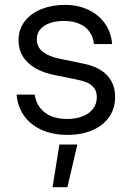

<svg xmlns="http://www.w3.org/2000/svg" viewBox="-20 -549 540 794"><path d="M48.8 -157.7H123.5Q130.4 -111.3 164.8 -84.2Q199.2 -57.1 257.8 -57.1Q295.4 -57.1 323.2 -68.6Q351.1 -80.1 365.7 -100.3Q380.4 -120.6 380.4 -147Q380.4 -172.4 367.2 -187.5Q354 -202.6 335.4 -209.5Q316.9 -216.3 292 -221.2L209 -237.8Q159.2 -247.6 125.2 -267.6Q91.3 -287.6 74 -316.4Q56.6 -345.2 56.6 -382.3Q56.6 -427.7 82.3 -460.9Q107.9 -494.1 151.6 -511.5Q195.3 -528.8 248.5 -528.8Q302.2 -528.8 345.2 -508.5Q388.2 -488.3 414.1 -451.7Q439.9 -415 443.8 -366.7H368.7Q365.2 -396.5 349.9 -418Q334.5 -439.5 307.6 -450.9Q280.8 -462.4 244.1 -462.4Q211.9 -462.4 186.5 -453.6Q161.1 -444.8 146.7 -428Q132.3 -411.1 132.3 -386.7Q132.3 -354 157.2 -334.7Q182.1 -315.4 226.6 -306.2L328.1 -285.2Q369.6 -276.4 397.9 -258.3Q426.3 -240.2 441.2 -212.4Q456.1 -184.6 456.1 -147.9Q456.1 -100.6 431.2 -64.9Q406.2 -29.3 361.8 -10.3Q317.4 8.8 259.3 8.8Q197.8 8.8 151.6 -12.2Q105.5 -33.2 79.1 -70.8Q52.7 -108.4 48.8 -157.7ZM299.8 48.8 258.8 225.1H197.3L225.6 48.8Z"/></svg>

Font: Wand UI Pro
Style: Regular
Weight: 400
Designer: Andreas Faust
Version: Version 1.003;FEAKit 1.0